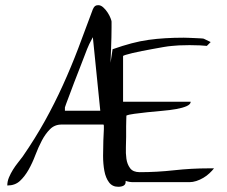

<svg xmlns="http://www.w3.org/2000/svg" viewBox="-20 -716 866 732"><path d="M7.8 -8.8Q7.8 -24.4 14.2 -39.6Q20.5 -54.7 29.3 -68.8Q38.1 -83 48.3 -95.7Q58.6 -108.4 66.4 -119.1Q114.3 -188.5 151.4 -255.4Q188.5 -322.3 219.7 -391.1Q251 -460 278.3 -531.7Q305.7 -603.5 334 -680.7Q337.9 -689.5 342.3 -692.9Q346.7 -696.3 354.5 -696.3Q364.3 -696.3 373.5 -688Q382.8 -679.7 390.1 -668.5Q397.5 -657.2 401.4 -647Q405.3 -636.7 405.3 -633.8V-611.3Q405.3 -595.7 404.8 -573.7Q404.3 -551.8 403.3 -526.4Q402.3 -501 401.4 -476.6L409.2 -528.3Q448.2 -542 481.4 -550.8Q514.6 -559.6 546.4 -564Q578.1 -568.4 610.8 -570.3Q643.6 -572.3 680.7 -572.3Q687.5 -572.3 699.2 -571.8Q710.9 -571.3 722.7 -570.8Q734.4 -570.3 744.1 -569.8Q753.9 -569.3 756.8 -568.4L783.2 -555.7L768.6 -541Q761.7 -542 743.2 -543Q724.6 -543.9 702.6 -543.9Q680.7 -543.9 662.1 -543Q643.6 -542 636.7 -541Q622.1 -540 603 -536.6Q584 -533.2 562.5 -529.3Q541 -525.4 521 -521.5Q501 -517.6 484.9 -513.7Q468.8 -509.8 459 -506.8Q449.2 -503.9 449.2 -502V-328.1H707Q707 -318.4 691.9 -311.5Q676.8 -304.7 652.3 -300.3Q627.9 -295.9 598.6 -293.5Q569.3 -291 542 -288.1Q514.6 -285.2 492.7 -282.2Q470.7 -279.3 461.9 -275.4Q461.9 -269.5 461.4 -258.3Q460.9 -247.1 460.9 -234.4Q460.9 -221.7 460.9 -210V-194.3Q460.9 -177.7 460 -154.8Q459 -131.8 461.9 -110.8Q464.8 -89.8 476.1 -74.7Q487.3 -59.6 512.7 -59.6Q578.1 -59.6 644 -66.9Q710 -74.2 776.4 -74.2H795.9Q789.1 -65.4 778.8 -55.7Q768.6 -45.9 755.4 -38.1Q742.2 -30.3 728.5 -25.9Q714.8 -21.5 702.1 -21.5H488.3Q472.7 -21.5 459 -26.4V-22.5Q459 -12.7 451.2 -8.3Q443.4 -3.9 430.7 -3.9Q408.2 -3.9 395.5 -21Q382.8 -38.1 377.9 -64.5Q373 -90.8 373 -122.1Q373 -153.3 374 -179.7Q375 -206.1 376 -223.6Q377 -241.2 374 -241.2H214.8Q188.5 -241.2 170.9 -223.6Q153.3 -206.1 139.6 -180.2Q126 -154.3 114.7 -124.5Q103.5 -94.7 88.9 -68.8Q74.2 -43 55.7 -25.9Q37.1 -8.8 7.8 -8.8ZM320.3 -547.9Q312.5 -531.2 303.2 -505.9Q293.9 -480.5 283.2 -454.1L262.7 -401.4Q252.9 -375 245.1 -354.5Q237.3 -334 232.4 -320.8Q227.5 -307.6 227.5 -306.6V-293.9H362.3L334 -574.2Z"/></svg>

Font: The Girl Next Door
Style: Regular
Weight: 400
Designer: Kimberly Geswein
Foundry: Kimberly Geswein
Version: Version 1.002 2010